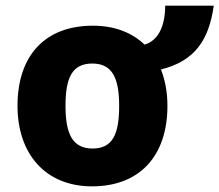

<svg xmlns="http://www.w3.org/2000/svg" viewBox="-20 -650 777 680"><path d="M737 -630H565C565 -552 537 -505 492 -492C447 -535 385 -559 309 -559C140 -559 42 -454 42 -275C42 -105 141 10 306 10C474 10 573 -97 573 -275C573 -323 565 -366 550 -404C671 -434 720 -509 737 -630ZM308 -124C236 -124 212 -177 212 -275C212 -374 235 -425 307 -425C378 -425 402 -373 402 -275C402 -173 378 -124 308 -124Z"/></svg>

Font: Kathrein 85 Heavy
Style: Regular
Weight: 900
Designer: Lazydogs Typefoundry, based on Open Sans by Ascender Corporation
Foundry: Lazydogs Typefoundry
Version: Version 1.003;PS 001.003;hotconv 1.0.88;makeotf.lib2.5.64775